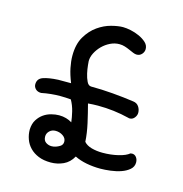

<svg xmlns="http://www.w3.org/2000/svg" viewBox="-92 -654 729 765"><g transform="rotate(15 272.0 -271.0)"><path d="M204.1 -47.9Q214.8 -54.7 214.8 -67.4Q214.8 -82 201.2 -91.3Q187.5 -100.6 170.9 -100.6Q155.3 -100.6 145.5 -90.8Q135.7 -81.1 135.7 -68.4Q135.7 -51.8 146.5 -44.4Q157.2 -37.1 169.9 -37.1Q178.7 -37.1 187.5 -40Q196.3 -43 204.1 -47.9ZM274.4 -22.5Q259.8 3.9 235.4 15.1Q210.9 26.4 183.6 26.4Q154.3 26.4 132.8 17.6Q111.3 8.8 97.2 -5.9Q83 -20.5 76.2 -39.6Q69.3 -58.6 69.3 -79.1Q70.3 -103.5 80.6 -119.6Q90.8 -135.7 105 -145.5Q119.1 -155.3 136.2 -159.7Q153.3 -164.1 168 -164.1Q183.6 -164.1 197.3 -160.2Q210.9 -156.2 221.7 -149.4Q219.7 -168 213.9 -192.4Q208 -216.8 196.3 -237.3Q184.6 -238.3 174.3 -238.8Q164.1 -239.3 153.3 -239.3Q132.8 -239.3 113.8 -237.3Q94.7 -235.4 75.2 -231.4Q60.5 -231.4 52.2 -239.7Q43.9 -248 43.9 -258.8Q43.9 -282.2 66.4 -290Q88.9 -297.9 127.9 -299.8H180.7Q168 -331.1 162.6 -357.9Q157.2 -384.8 157.2 -407.2Q157.2 -455.1 175.8 -486.3Q194.3 -517.6 220.7 -536.1Q247.1 -554.7 275.4 -562Q303.7 -569.3 323.2 -569.3Q336.9 -569.3 355.5 -565.4Q374 -561.5 391.1 -553.7Q408.2 -545.9 420.4 -534.7Q432.6 -523.4 432.6 -507.8Q432.6 -496.1 424.3 -486.8Q416 -477.5 403.3 -477.5Q396.5 -477.5 388.2 -481Q379.9 -484.4 370.1 -488.8Q360.4 -493.2 349.6 -496.6Q338.9 -500 327.1 -500Q307.6 -500 289.6 -491.2Q271.5 -482.4 257.3 -468.3Q243.2 -454.1 234.4 -437Q225.6 -419.9 225.6 -403.3Q225.6 -401.4 227.1 -386.2Q228.5 -371.1 232.4 -353.5Q236.3 -335.9 243.2 -321.8Q250 -307.6 261.7 -307.6Q304.7 -307.6 351.1 -303.7Q397.5 -299.8 438.5 -293.9Q454.1 -292 461.9 -280.3Q469.7 -268.6 469.7 -254.9Q469.7 -244.1 461.9 -234.4Q454.1 -224.6 442.4 -224.6Q438.5 -224.6 436.5 -225.6Q405.3 -233.4 373 -237.3Q340.8 -241.2 307.6 -241.2Q296.9 -241.2 287.1 -240.7Q277.3 -240.2 266.6 -239.3Q276.4 -202.1 285.2 -163.1Q293.9 -124 295.9 -88.9Q306.6 -76.2 327.6 -70.3Q348.6 -64.5 373 -64.5Q407.2 -64.5 437.5 -71.8Q467.8 -79.1 481.4 -90.8Q484.4 -91.8 488.3 -91.8Q499 -91.8 505.9 -83Q512.7 -74.2 512.7 -61.5Q512.7 -43.9 499 -32.2Q485.4 -20.5 465.8 -13.7Q446.3 -6.8 422.9 -3.9Q399.4 -1 380.9 -1Q351.6 -1 323.7 -6.3Q295.9 -11.7 274.4 -22.5Z"/></g></svg>

Font: Hi Melody Cyrillic
Style: Regular
Weight: 400
Version: Version 0.90 April 10, 2018